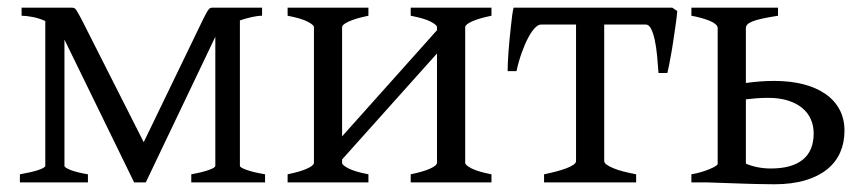

<svg xmlns="http://www.w3.org/2000/svg" viewBox="-20 -474 2248 499"><path d="M661.1 -433.1Q649.9 -433.1 634.5 -429.7Q619.1 -426.3 603.5 -420.9V-43Q603.5 -38.6 621.6 -32.2Q639.6 -25.9 668.9 -21V0H477.1V-21Q504.4 -25.9 522 -32Q539.6 -38.1 539.6 -43V-378.4L358.9 0H328.6L147.5 -371.1V-43Q147.5 -38.6 163.3 -32.2Q179.2 -25.9 208.5 -21V0H31.7V-21Q45.4 -23.4 57.4 -26.1Q69.3 -28.8 78.4 -31.7Q87.4 -34.7 92.5 -37.6Q97.7 -40.5 97.7 -43V-419.4Q81.1 -426.8 64.5 -429.9Q47.9 -433.1 36.1 -433.1V-454.1H166Q169.9 -454.1 172.6 -453.1Q175.3 -452.1 177.7 -448.7Q180.2 -445.3 183.3 -439.5Q186.5 -433.6 191.9 -423.8L353.5 -104.5L507.8 -423.8Q513.2 -434.6 516.6 -440.7Q520 -446.8 522.5 -449.7Q524.9 -452.6 527.3 -453.4Q529.8 -454.1 533.7 -454.1H661.1Z M1047.4 0V-21Q1080.6 -27.8 1098.1 -35.9Q1115.7 -43.9 1115.7 -50.8V-335L869.1 -59.6V-50.8Q869.1 -44.9 885.5 -36.4Q901.9 -27.8 937.5 -21V0H727.5V-21Q760.7 -27.8 778.3 -35.9Q795.9 -43.9 795.9 -50.8V-403.3Q795.9 -409.2 779.5 -417.7Q763.2 -426.3 727.5 -433.1V-454.1H937.5V-433.1Q904.3 -426.3 886.7 -418.2Q869.1 -410.2 869.1 -403.3V-119.6L1115.7 -395.5V-403.3Q1115.7 -409.2 1099.4 -417.7Q1083 -426.3 1047.4 -433.1V-454.1H1257.3V-433.1Q1224.1 -426.3 1206.5 -418.2Q1189 -410.2 1189 -403.3V-50.8Q1189 -44.9 1205.3 -36.4Q1221.7 -27.8 1257.3 -21V0Z M1394 0V-21Q1410.6 -24.4 1425.5 -28.3Q1440.4 -32.2 1451.9 -36.6Q1463.4 -41 1470.2 -45.7Q1477.1 -50.3 1477.1 -55.7V-410.2H1386.2Q1378.4 -410.2 1369.9 -401.1Q1361.3 -392.1 1352.8 -376Q1344.2 -359.9 1336.2 -337.6Q1328.1 -315.4 1322.3 -289.1H1299.3Q1299.3 -295.9 1299.8 -309.3Q1300.3 -322.8 1301.5 -338.9Q1302.7 -355 1304.4 -372.6Q1306.2 -390.1 1307.9 -406.2Q1309.6 -422.4 1311.3 -435.1Q1313 -447.8 1314.9 -454.1H1727.1L1740.2 -445.3Q1739.7 -439 1738.3 -426.5Q1736.8 -414.1 1734.4 -398.4Q1731.9 -382.8 1729.5 -365.7Q1727.1 -348.6 1724.1 -332.8Q1721.2 -316.9 1718.8 -304Q1716.3 -291 1714.4 -284.2H1691.4Q1689.9 -307.1 1687.7 -329.8Q1685.5 -352.5 1681.6 -370.4Q1677.7 -388.2 1672.1 -399.2Q1666.5 -410.2 1658.7 -410.2H1550.3V-55.7Q1550.3 -50.8 1556.6 -46.1Q1563 -41.5 1574 -36.9Q1585 -32.2 1600.3 -28.3Q1615.7 -24.4 1633.3 -21V0Z M1976.6 -219.7Q1959.5 -219.7 1945.3 -218.5Q1931.2 -217.3 1918.5 -215.8V-48.8Q1931.2 -43 1948 -39.6Q1964.8 -36.1 1983.4 -36.1Q2038.1 -36.1 2066.4 -59.1Q2094.7 -82 2094.7 -127Q2094.7 -147 2087.4 -163.8Q2080.1 -180.7 2065.2 -193.1Q2050.3 -205.6 2028.1 -212.6Q2005.9 -219.7 1976.6 -219.7ZM2002 -454.1V-433.1Q1977.5 -429.2 1961.7 -425.8Q1945.8 -422.4 1936 -418.5Q1926.3 -414.6 1922.4 -410.4Q1918.5 -406.2 1918.5 -401.4V-258.3Q1935.1 -260.7 1953.9 -262.2Q1972.7 -263.7 1992.2 -263.7Q2034.7 -263.7 2068.4 -254.9Q2102.1 -246.1 2125.7 -229.5Q2149.4 -212.9 2162.1 -189Q2174.8 -165 2174.8 -134.3Q2174.8 -103.5 2163.6 -77.9Q2152.3 -52.2 2129.6 -33.9Q2106.9 -15.6 2072.8 -5.4Q2038.6 4.9 1992.2 4.9Q1983.4 4.9 1970.9 4.6Q1958.5 4.4 1944.6 4.2Q1930.7 3.9 1915.8 3.4Q1900.9 2.9 1886.7 2.4Q1853 1.5 1816.4 0H1776.9V-21Q1791.5 -23.4 1804 -27.3Q1816.4 -31.2 1825.7 -35.2Q1835 -39.1 1840.1 -42.5Q1845.2 -45.9 1845.2 -48.3V-401.4Q1845.2 -406.2 1839.6 -411.1Q1834 -416 1824.5 -419.9Q1814.9 -423.8 1802.7 -427.2Q1790.5 -430.7 1776.9 -433.1V-454.1Z"/></svg>

Font: Gentium Plus
Style: Regular
Weight: 400
Designer: J. Victor Gaultney, Annie Olsen, Iska Routamaa
Foundry: SIL International
Version: Version 1.510